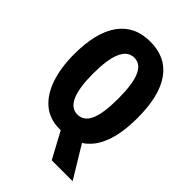

<svg xmlns="http://www.w3.org/2000/svg" viewBox="-256 -836 1118 1118"><g transform="rotate(45 303.0 -277.5)"><path d="M565 -358Q565 -107 439 -26L558 170H386L299 9Q295 9 290 9Q207 9 152 -37.5Q97 -84 69 -167Q41 -250 41 -359Q41 -538 108 -631.5Q175 -725 304 -725Q432 -725 498.5 -632Q565 -539 565 -358ZM199 -358Q199 -124 303 -124Q356 -124 381 -181Q406 -238 406 -358Q406 -478 380.5 -535.5Q355 -593 304 -593Q199 -593 199 -358Z"/></g></svg>

Font: Noto Sans Myanmar UI ExtraCondensed ExtraBold
Style: Regular
Weight: 800
Width: 2
Designer: Monotype Design Team
Foundry: Monotype Imaging Inc.
Version: Version 2.103; ttfautohint (v1.8.4.7-5d5b)